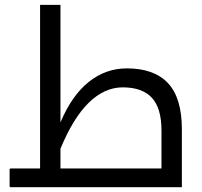

<svg xmlns="http://www.w3.org/2000/svg" viewBox="-20 -780 843 800"><path d="M24.9 0Q20 0 20 -4.9V-74.2Q20 -78.1 24.9 -78.1H147V-759.8H231.9V-270Q278.8 -381.8 349.6 -438.5Q420.4 -495.1 508.8 -495.1Q622.1 -495.1 679.9 -433.6Q737.8 -372.1 737.8 -241.2V0ZM652.8 -78.1V-236.8Q652.8 -329.1 612.8 -372.6Q572.8 -416 491.2 -416Q415.5 -416 350.1 -352.3Q284.7 -288.6 231.9 -160.2V-78.1Z"/></svg>

Font: Noto Kufi Arabic
Style: Regular
Weight: 400
Designer: Monotype Design team
Foundry: Monotype Imaging Inc.
Version: Version 1.02